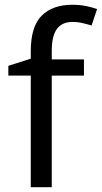

<svg xmlns="http://www.w3.org/2000/svg" viewBox="-20 -785 427 805"><path d="M332 -468H197V0H109V-468H15V-509L109 -539V-570Q109 -674 155 -719.5Q201 -765 283 -765Q315 -765 341.5 -759.5Q368 -754 387 -747L364 -678Q348 -683 327 -688Q306 -693 284 -693Q240 -693 218.5 -663.5Q197 -634 197 -571V-536H332Z"/></svg>

Font: Noto Sans Oriya
Style: Regular
Weight: 400
Designer: Amélie Bonet and Sol Matas
Foundry: Google LLC
Version: Version 2.006